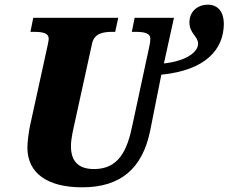

<svg xmlns="http://www.w3.org/2000/svg" viewBox="-20 -790 976 820"><path d="M331 10C496 10 588 -71 621 -230L669 -471C859 -490 935 -579 936 -688C936 -736 913 -770 868 -770C822 -770 789 -739 789 -695C789 -646 826 -636 826 -603C826 -570 780 -530 680 -519L723 -714H555L543 -654H555C594 -654 622 -650 622 -624C622 -616 621 -606 618 -593L546 -258C524 -148 487 -68 382 -68C316 -68 283 -100 283 -166C283 -195 292 -234 296 -252L373 -603C382 -647 419 -654 460 -654H472L485 -714H122L110 -654H121C161 -654 188 -650 188 -624C188 -620 187 -613 183 -594L108 -252C103 -229 97 -183 97 -160C97 -52 180 10 331 10Z"/></svg>

Font: Noto Serif SemiCondensed Black
Style: Italic
Weight: 900
Width: 4
Italic angle: -12°
Designer: Monotype Design Team
Foundry: Monotype Imaging Inc.
Version: Version 2.014